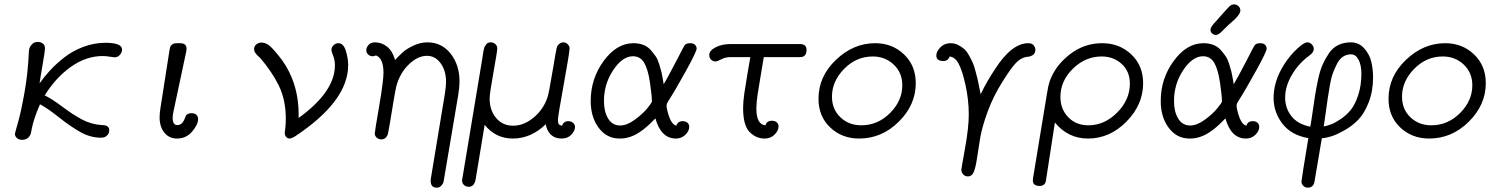

<svg xmlns="http://www.w3.org/2000/svg" viewBox="-20 -634 6864 884"><path d="M48.8 -18.1Q48.8 -21 63 -70.6Q77.1 -120.1 93 -209.5Q108.9 -298.8 112.8 -395Q113.8 -414.1 122.8 -425Q131.8 -436 139.4 -438.5Q147 -440.9 154.8 -440.9Q168 -440.9 177.5 -433.3Q187 -425.8 187 -411.9Q187 -397.9 176 -335.4Q165 -272.9 162.1 -250Q182.1 -278.8 209 -308.3Q235.8 -337.9 274.4 -368.4Q313 -398.9 363 -418Q413.1 -437 465.8 -437Q542 -437 542 -405.8Q542 -392.6 532 -381.3Q522 -370.1 506.8 -370.1Q502.9 -370.1 485.4 -373Q467.8 -376 453.1 -376Q376 -376 305.9 -325.9Q235.8 -275.9 186 -194.8Q219.2 -178.7 267.6 -142.3Q315.9 -106 358.4 -83.5Q400.9 -61 449.2 -58.1Q483.4 -58.1 482.9 -34.2Q482.9 -28.3 481 -21.7Q479 -15.1 470 -7.6Q460.9 0 444.8 0Q397 0 351.1 -25.4Q305.2 -50.8 251.7 -93.5Q198.2 -136.2 164.1 -153.8Q148.9 -119.6 139.4 -90.3Q129.9 -61 126.5 -42Q123 -22.9 122.1 -20Q112.3 9.8 81.1 9.8Q67.9 9.8 58.3 2Q48.8 -5.9 48.8 -18.1Z M714.8 -94.2Q714.8 -111.3 718.8 -137.2L760.7 -404.8Q762.7 -413.6 763.9 -418.2Q765.1 -422.9 772.5 -429Q779.8 -435.1 793 -435.1H809.1Q838.9 -435.1 838.9 -409.2Q838.9 -403.3 837.9 -398.9L778.8 -121.1Q774.9 -103 774.9 -91.8Q774.9 -57.6 796.9 -58.1Q816.9 -58.1 828.1 -82Q829.1 -84 831.5 -91.1Q834 -98.1 835.9 -101.6Q837.9 -105 844.5 -108.9Q851.1 -112.8 859.9 -112.8H860.8Q877 -112.8 884.5 -105Q892.1 -97.2 892.1 -86.9Q892.1 -60.1 864.5 -28.1Q836.9 3.9 794.9 3.9Q758.8 3.9 736.8 -23.2Q714.8 -50.3 714.8 -94.2Z M1149.9 -408.2Q1149.9 -421.4 1160.4 -429.7Q1170.9 -438 1183.6 -438Q1200.7 -438 1216.3 -427Q1231.9 -416 1262.7 -377.9Q1354.5 -265.1 1355 -107.9V-90.8Q1522 -211.9 1522 -333Q1522 -356.9 1513.9 -377.4Q1505.9 -397.9 1505.9 -402.8Q1505.9 -417 1515.9 -426Q1525.9 -435.1 1537.6 -435.1Q1561.5 -435.1 1572.3 -400.1Q1583 -365.2 1583 -334Q1583 -167 1335 -3.9Q1318.8 3.9 1314.9 3.9Q1303.7 3.9 1297.4 -3.7Q1291 -11.2 1291 -22Q1291 -23.9 1293.5 -43.5Q1295.9 -63 1295.9 -86.9Q1295.9 -174.8 1263.4 -240.5Q1231 -306.2 1176.8 -368.2Q1174.8 -370.1 1169.9 -374.5Q1165 -378.9 1163.3 -380.9Q1161.6 -382.8 1158.2 -387Q1154.8 -391.1 1153.3 -393.6Q1151.9 -396 1150.9 -400.1Q1149.9 -404.3 1149.9 -408.2Z M1706.5 -439Q1737.3 -439 1762.5 -418.9Q1787.6 -398.9 1798.8 -357.9Q1819.8 -379.9 1835.2 -394Q1850.6 -408.2 1882.6 -423.6Q1914.6 -439 1947.8 -439Q2013.7 -439 2054.7 -387Q2095.7 -335 2095.7 -258.8Q2095.7 -232.9 2089.8 -196.8L2023.9 192.9Q2023.9 196.8 2022.2 203.9Q2020.5 210.9 2012.2 220.5Q2003.9 230 1990.7 230Q1962.9 230 1962.9 198.2Q1962.9 191.4 1963.9 187L2027.8 -199.2Q2033.7 -235.4 2033.7 -256.8Q2033.7 -308.6 2008.8 -342.8Q1983.9 -377 1945.8 -377Q1902.8 -377 1861.8 -336.9Q1820.8 -296.9 1804.7 -236.8Q1800.8 -221.7 1791.7 -167.2Q1782.7 -112.8 1774.7 -64.5Q1766.6 -16.1 1763.7 -11.2Q1754.9 7.8 1735.8 7.8Q1723.6 7.8 1714.6 0Q1705.6 -7.8 1705.6 -20Q1705.6 -27.8 1725.6 -144.5Q1745.6 -261.2 1745.6 -298.8Q1745.6 -365.7 1710.9 -378.9Q1704.1 -375 1695.8 -375Q1683.6 -375 1675 -383.1Q1666.5 -391.1 1666.5 -403.1Q1666.5 -415 1676.5 -427Q1686.5 -439 1706.5 -439Z M2107.4 196.8Q2107.4 191.9 2109.4 184.1L2200.7 -365.2Q2201.7 -371.1 2203.1 -381.6Q2204.6 -392.1 2205.6 -397Q2206.5 -401.9 2208.5 -409.9Q2210.4 -418 2213.1 -421.9Q2215.8 -425.8 2219.2 -430.4Q2222.7 -435.1 2227.5 -437Q2232.4 -439 2239.7 -439Q2252 -439 2260.7 -430.9Q2269.5 -422.9 2269.5 -411.1Q2269.5 -397.9 2252 -301Q2234.4 -204.1 2234.4 -180.2Q2234.4 -126 2264.4 -90.6Q2294.4 -55.2 2342.5 -55.2Q2390.6 -55.2 2435.1 -91.1Q2479.5 -127 2499.5 -182.1Q2507.3 -203.1 2524.4 -308.1Q2541.5 -413.1 2545.4 -420.9Q2556.6 -439 2573.7 -439Q2585.9 -439 2594.2 -429.9Q2602.5 -420.9 2602.5 -412.1Q2602.5 -394 2575.7 -246.1Q2548.8 -98.1 2548.8 -83Q2548.8 -67.9 2552.7 -62.5Q2556.6 -57.1 2567.4 -55.2Q2575.2 -76.2 2596.7 -76.2Q2608.9 -76.2 2618.2 -68.6Q2627.4 -61 2627.4 -49.8Q2627.4 -31.7 2610.6 -13.9Q2593.8 3.9 2565.4 3.9Q2534.7 3.9 2516.1 -14.2Q2497.6 -32.2 2492.7 -62Q2424.8 3.9 2340.8 3.9Q2262.7 3.9 2211.4 -59.1L2170.4 189Q2164.6 226.1 2137.7 226.1Q2125.5 226.1 2116.5 218Q2107.4 210 2107.4 196.8Z M2699.7 -168.9Q2699.7 -272 2759.5 -353.5Q2819.3 -435.1 2896.5 -435.1Q2921.4 -435.1 2941.4 -427.5Q2961.4 -419.9 2975.6 -404.1Q2989.7 -388.2 2999 -374.5Q3008.3 -360.8 3015.4 -337.4Q3022.5 -314 3025.4 -302.5Q3028.3 -291 3032 -269Q3035.6 -247.1 3035.6 -246.1Q3053.7 -276.9 3068.6 -305.4Q3083.5 -334 3093 -351.6Q3102.5 -369.1 3110.1 -384.5Q3117.7 -399.9 3122.1 -408Q3126.5 -416 3130.4 -422.6Q3134.3 -429.2 3138.4 -431.2Q3142.6 -433.1 3146.5 -434.1Q3150.4 -435.1 3157.7 -435.1Q3173.8 -435.1 3180.7 -427Q3187.5 -418.9 3187.5 -410.2Q3187.5 -397 3139.4 -309.6Q3091.3 -222.2 3053.7 -163.1Q3047.9 -154.3 3049.3 -140.1Q3064.5 -62 3093.8 -55.2Q3100.6 -76.2 3123.5 -76.2Q3136.7 -76.2 3145 -69.1Q3153.3 -62 3153.3 -49.8Q3153.3 -30.8 3135.5 -13.4Q3117.7 3.9 3092.3 3.9Q3023.4 3.9 2997.6 -88.9Q2939.5 -27.8 2894.5 -8.8Q2863.8 4.4 2832.5 3.9Q2773.4 3.9 2736.6 -45.4Q2699.7 -94.7 2699.7 -168.9ZM2760.7 -168.9Q2760.7 -120.1 2780 -88.1Q2799.3 -56.2 2835.4 -56.2Q2866.2 -56.2 2902.3 -82.5Q2938.5 -108.9 2960 -135Q2981.4 -161.1 2981.4 -167Q2981.4 -193.8 2972.4 -254.9Q2963.4 -315.9 2945.3 -346.2Q2927.2 -375 2894.5 -375Q2845.7 -375 2803.2 -311Q2760.7 -247.1 2760.7 -168.9Z M3245.6 -380.9Q3245.6 -400.9 3274.4 -416Q3303.2 -431.2 3343.3 -431.2H3662.6Q3693.4 -431.2 3693.4 -404.8Q3693.4 -370.6 3663.6 -371.1H3496.6Q3492.7 -345.2 3483.6 -293.2Q3474.6 -241.2 3468.5 -201.2Q3462.4 -161.1 3462.4 -134.8Q3462.4 -60.5 3504.4 -57.1Q3510.3 -78.1 3534.2 -78.1Q3547.4 -78.1 3555.9 -71Q3564.5 -64 3564.5 -51.8Q3564.5 -32.7 3546.4 -14.4Q3528.3 3.9 3500.5 3.9Q3460.4 3.9 3430.9 -26.6Q3401.4 -57.1 3401.4 -137.2Q3401.4 -165 3407 -204.1Q3412.6 -243.2 3421.4 -294.2Q3430.2 -345.2 3434.6 -371.1H3343.3Q3320.3 -371.1 3301.3 -361.1Q3282.2 -351.1 3274.4 -351.1Q3262.2 -351.1 3253.9 -359.4Q3245.6 -367.7 3245.6 -380.9Z M3748.5 -179.2Q3748.5 -282.2 3828.9 -358.6Q3909.2 -435.1 4009.3 -435.1Q4088.4 -435.1 4142.3 -383.5Q4196.3 -332 4196.3 -251Q4196.3 -150.9 4117.9 -73.5Q4039.6 3.9 3935.5 3.9Q3856.4 3.9 3802.5 -47.1Q3748.5 -98.1 3748.5 -179.2ZM3810.5 -189Q3810.5 -130.9 3849.4 -94Q3888.2 -57.1 3945.3 -57.1Q4021.5 -57.1 4077.9 -113.5Q4134.3 -169.9 4134.3 -241.2Q4134.3 -299.3 4094.7 -336.7Q4055.2 -374 3998.5 -374Q3922.4 -374 3866.5 -316.9Q3810.5 -259.8 3810.5 -189Z M4291 -378.9Q4291 -397 4309.6 -416Q4328.1 -435.1 4356.4 -435.1Q4375.5 -435.1 4391.4 -427Q4407.2 -418.9 4419.2 -408.4Q4431.2 -397.9 4442.1 -377.9Q4453.1 -357.9 4459.2 -344Q4465.3 -330.1 4472.2 -303.5Q4479 -276.9 4481.7 -265.9Q4484.4 -254.9 4489.3 -229Q4494.1 -203.1 4495.1 -200.2Q4523.9 -260.3 4562 -316.9Q4638.2 -435.1 4714.4 -435.1Q4731.4 -435.1 4739.3 -425Q4747.1 -415 4747.1 -404.8Q4747.1 -397 4744.1 -390.9Q4741.2 -384.8 4737.3 -381.8Q4733.4 -378.9 4727.8 -376.5Q4722.2 -374 4718.3 -373.5Q4714.4 -373 4709 -372.1H4705.1Q4676.3 -366.2 4652.8 -339.1Q4629.4 -312 4596.2 -258.8Q4553.2 -190.9 4527.1 -119.4Q4501 -47.9 4492.7 2.7Q4484.4 53.2 4478.3 94.7Q4472.2 136.2 4463.6 157.2Q4455.1 178.2 4436 178.2Q4422.9 178.2 4414.6 168.7Q4406.2 159.2 4406.2 147.9Q4406.2 142.1 4423.3 48.1Q4440.4 -45.9 4440.4 -107.9Q4440.4 -173.8 4425.3 -242.4Q4410.2 -311 4393.1 -341.8Q4377.9 -370.6 4352.1 -374Q4345.2 -353 4323.2 -353Q4291 -353 4291 -378.9Z M4735.4 196.8Q4735.4 189 4736.3 186L4800.3 -202.1Q4806.2 -240.2 4812 -256.8Q4835.9 -328.6 4903.1 -381.8Q4970.2 -435.1 5054.2 -435.1Q5134.3 -435.1 5188.7 -383.5Q5243.2 -332 5243.2 -251Q5243.2 -151.9 5166.3 -74Q5089.4 3.9 4989.3 3.9Q4897.5 3.9 4836.9 -69.8L4795.9 195.8Q4793 221.7 4766.1 222.2Q4735.4 221.7 4735.4 196.8ZM4862.3 -188Q4862.3 -131.8 4898.2 -94.5Q4934.1 -57.1 4991.2 -57.1Q5065.4 -57.1 5123.8 -116Q5182.1 -174.8 5182.1 -249Q5182.1 -305.2 5144.5 -339.6Q5106.9 -374 5052.2 -374Q4977.1 -374 4919.7 -317.6Q4862.3 -261.2 4862.3 -188Z M5324.2 -168.9Q5324.2 -272 5384 -353.5Q5443.8 -435.1 5521 -435.1Q5545.9 -435.1 5565.9 -427.5Q5585.9 -419.9 5600.1 -404.1Q5614.3 -388.2 5623.5 -374.5Q5632.8 -360.8 5639.9 -337.4Q5647 -314 5649.9 -302.5Q5652.8 -291 5656.5 -269Q5660.2 -247.1 5660.2 -246.1Q5678.2 -276.9 5693.1 -305.4Q5708 -334 5717.5 -351.6Q5727.1 -369.1 5734.6 -384.5Q5742.2 -399.9 5746.6 -408Q5751 -416 5754.9 -422.6Q5758.8 -429.2 5762.9 -431.2Q5767.1 -433.1 5771 -434.1Q5774.9 -435.1 5782.2 -435.1Q5798.3 -435.1 5805.2 -427Q5812 -418.9 5812 -410.2Q5812 -397 5763.9 -309.6Q5715.8 -222.2 5678.2 -163.1Q5672.4 -154.3 5673.8 -140.1Q5689 -62 5718.3 -55.2Q5725.1 -76.2 5748 -76.2Q5761.2 -76.2 5769.5 -69.1Q5777.8 -62 5777.8 -49.8Q5777.8 -30.8 5760 -13.4Q5742.2 3.9 5716.8 3.9Q5647.9 3.9 5622.1 -88.9Q5564 -27.8 5519 -8.8Q5488.3 4.4 5457 3.9Q5397.9 3.9 5361.1 -45.4Q5324.2 -94.7 5324.2 -168.9ZM5385.3 -168.9Q5385.3 -120.1 5404.5 -88.1Q5423.8 -56.2 5460 -56.2Q5490.7 -56.2 5526.9 -82.5Q5563 -108.9 5584.5 -135Q5606 -161.1 5606 -167Q5606 -193.8 5596.9 -254.9Q5587.9 -315.9 5569.8 -346.2Q5551.8 -375 5519 -375Q5470.2 -375 5427.7 -311Q5385.3 -247.1 5385.3 -168.9ZM5566.9 -522.9Q5629.9 -594.7 5639.9 -604.2Q5649.9 -613.8 5661.9 -613.8Q5673.8 -613.8 5682.4 -605.5Q5690.9 -597.2 5690.9 -585Q5690.9 -570.8 5667 -546.9Q5659.2 -539.1 5632.8 -516.1Q5612.8 -497.1 5601.1 -484.9Q5586.9 -472.7 5578.1 -473.1Q5568.4 -473.1 5560.8 -480Q5553.2 -486.8 5553.2 -496.8Q5553.2 -506.8 5566.9 -522.9Z M5843.8 -183.1Q5843.8 -250 5879.4 -314.9Q5915 -379.9 5967.8 -422.9Q5987.8 -439 5999 -439Q6011.2 -439 6020 -429.4Q6028.8 -419.9 6028.8 -409.2Q6028.8 -392.1 6006.8 -377Q5958 -340.8 5927.5 -288.3Q5897 -235.8 5897 -184.1Q5897 -136.2 5926 -99.1Q5955.1 -62 6012.7 -50.8Q6017.6 -75.7 6023.7 -120.4Q6029.8 -165 6034.9 -196Q6040 -227.1 6048.6 -267.6Q6057.1 -308.1 6069.1 -335.4Q6081.1 -362.8 6098.4 -388.4Q6115.7 -414.1 6141.4 -426.5Q6167 -439 6199.7 -439Q6236.8 -439 6261.5 -410.9Q6286.1 -382.8 6293.9 -348.9Q6301.8 -314.9 6301.8 -277.8Q6301.8 -213.9 6281.7 -162.8Q6261.7 -111.8 6233.9 -83Q6206.1 -54.2 6170.4 -34.2Q6134.8 -14.2 6110.4 -6.6Q6085.9 1 6065.9 2.9L6032.7 199.2Q6028.8 230 6001 230Q5989.7 230 5981 221.9Q5972.2 213.9 5972.2 201.2Q5972.2 193.4 6003.9 2Q5925.8 -11.2 5884.8 -64.2Q5843.8 -117.2 5843.8 -183.1ZM6074.7 -51.8Q6090.8 -54.7 6108.4 -61.3Q6126 -67.9 6152.3 -85.4Q6178.7 -103 6198.7 -127.4Q6218.8 -151.9 6233.4 -196Q6248 -240.2 6248 -294.9Q6248 -334 6235.1 -358.9Q6222.2 -383.8 6200.9 -383.8Q6179.7 -383.8 6163.8 -373.3Q6147.9 -362.8 6137 -342.3Q6126 -321.8 6117.4 -298.8Q6108.9 -275.9 6103 -241.9Q6097.2 -208 6093 -180.4Q6088.9 -152.8 6083.7 -114.3Q6078.6 -75.7 6074.7 -51.8Z M6373 -179.2Q6373 -282.2 6453.4 -358.6Q6533.7 -435.1 6633.8 -435.1Q6712.9 -435.1 6766.8 -383.5Q6820.8 -332 6820.8 -251Q6820.8 -150.9 6742.4 -73.5Q6664.1 3.9 6560.1 3.9Q6481 3.9 6427 -47.1Q6373 -98.1 6373 -179.2ZM6435.1 -189Q6435.1 -130.9 6473.9 -94Q6512.7 -57.1 6569.8 -57.1Q6646 -57.1 6702.4 -113.5Q6758.8 -169.9 6758.8 -241.2Q6758.8 -299.3 6719.2 -336.7Q6679.7 -374 6623 -374Q6546.9 -374 6491 -316.9Q6435.1 -259.8 6435.1 -189Z"/></svg>

Font: CMU Typewriter Text
Style: LightOblique
Weight: 200
Italic angle: -9.46001°
Version: Version 0.7.0